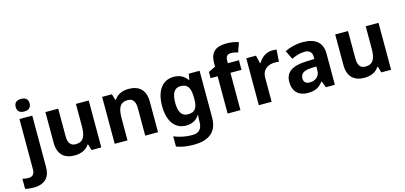

<svg xmlns="http://www.w3.org/2000/svg" viewBox="-144 -1342 4557 2158"><g transform="rotate(-15 2135.0 -262.5)"><path d="M72 -687C72 -632 108 -614 153 -614C197 -614 234 -632 234 -687C234 -743 197 -760 153 -760C108 -760 72 -743 72 -687ZM34 240C174 240 227 159 227 59V-546H78V37C78 103 46 120 6 120C-21 120 -40 117 -64 111V228C-40 235 0 240 34 240Z M884 -546H735V-289C735 -173 708 -109 617 -109C556 -109 529 -149 529 -227V-546H380V-190C380 -50 457 10 574 10C642 10 707 -14 742 -70H750L770 0H884Z M1350 -556C1282 -556 1217 -532 1182 -476H1174L1154 -546H1040V0H1189V-257C1189 -373 1216 -437 1307 -437C1368 -437 1395 -397 1395 -319V0H1544V-356C1544 -496 1467 -556 1350 -556Z M1874 -556C1743 -556 1664 -451 1664 -272C1664 -95 1741 10 1870 10C1935 10 1988 -14 2025 -71H2029C2027 -52 2025 -26 2025 -4V7C2025 90 1987 131 1910 131C1835 131 1764 117 1697 89V208C1760 232 1824 240 1901 240C2081 240 2174 157 2174 1V-546H2048L2036 -476H2032C1994 -529 1941 -556 1874 -556ZM1921 -435C2001 -435 2035 -388 2035 -271V-253C2035 -145 1999 -107 1923 -107C1850 -107 1816 -161 1816 -270C1816 -380 1851 -435 1921 -435Z M2632 -434V-546H2503V-580C2503 -619 2521 -647 2563 -647C2597 -647 2623 -640 2646 -633L2684 -742C2654 -754 2605 -765 2547 -765C2429 -765 2354 -725 2354 -586V-546L2272 -506V-434H2354V0H2503V-434Z M3022 -556C2949 -556 2891 -510 2859 -454H2852L2830 -546H2717V0H2866V-278C2866 -381 2940 -417 3017 -417C3030 -417 3051 -415 3061 -412L3072 -552C3060 -554 3037 -556 3022 -556Z M3375 -557C3298 -557 3224 -538 3166 -508L3215 -407C3266 -430 3316 -447 3369 -447C3422 -447 3454 -421 3454 -364V-340L3359 -337C3196 -331 3115 -279 3115 -163C3115 -45 3187 10 3284 10C3375 10 3418 -15 3465 -74H3469L3498 0H3602V-364C3602 -494 3521 -557 3375 -557ZM3396 -251 3454 -253V-208C3454 -138 3404 -99 3340 -99C3297 -99 3268 -116 3268 -162C3268 -214 3300 -248 3396 -251Z M4256 -546H4107V-289C4107 -173 4080 -109 3989 -109C3928 -109 3901 -149 3901 -227V-546H3752V-190C3752 -50 3829 10 3946 10C4014 10 4079 -14 4114 -70H4122L4142 0H4256Z"/></g></svg>

Font: Noto Sans Arabic UI
Style: Bold
Weight: 700
Designer: Monotype Design Team, Nadine Chahine and Nizar Qandah
Foundry: Monotype Imaging Inc.
Version: Version 2.010